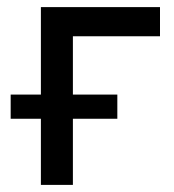

<svg xmlns="http://www.w3.org/2000/svg" viewBox="-20 -520 490 540"><path d="M10 -254H95V-500H430V-418H185V-254H310V-186H185V0H95V-186H10Z"/></svg>

Font: PT Root UI Web Medium
Style: Regular
Weight: 500
Designer: Vitaly Kuzmin
Foundry: ParaType Ltd.
Version: Version 1.001W